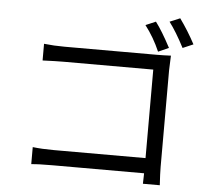

<svg xmlns="http://www.w3.org/2000/svg" viewBox="-59 -918 1117 1020"><g transform="rotate(5 500.0 -407.5)"><path d="M815 -692 759 -667Q727 -741 680 -802L734 -825Q769 -779 815 -692ZM943 -722 887 -698Q844 -781 806 -831L861 -854Q907 -790 943 -722ZM262 -650H754Q789 -650 829 -652Q826 -583 826 -574V-58Q826 -25 830 39H740Q740 19 741 3Q742 -14 742 -49V-570H263Q224 -570 152 -567V-656Q205 -650 262 -650ZM251 -98H787V-17H253Q176 -17 140 -13V-104Q190 -98 251 -98Z"/></g></svg>

Font: Merged Yaku Han JP
Style: Regular
Weight: 400
Designer: Ryoko NISHIZUKA 西塚涼子 (kana, bopomofo & ideographs); Paul D. Hunt (Latin, Greek & Cyrillic); Sandoll Communications 산돌커뮤니
Foundry: Adobe
Version: Version 2.004